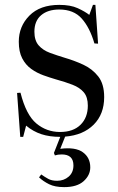

<svg xmlns="http://www.w3.org/2000/svg" viewBox="-20 -547 482 787"><path d="M243 220Q205 220 181 208Q157 196 140 180L149 168Q163 178 177.5 186Q192 194 214 194Q242 194 261.5 177Q281 160 281 131Q281 86 233 86Q217 86 205 90L201 80L227 14Q183 14 149.5 3Q116 -8 87 -32L75 14H63L50 -166L64 -167Q87 -76 129 -41Q171 -6 226 -6Q280 -6 310 -35.5Q340 -65 340 -114Q340 -149 323.5 -168.5Q307 -188 277.5 -199.5Q248 -211 208 -222Q184 -229 157.5 -238.5Q131 -248 108 -264.5Q85 -281 71 -308Q57 -335 57 -376Q57 -439 100.5 -483Q144 -527 223 -527Q269 -527 298.5 -513.5Q328 -500 346 -486L361 -527H371L382 -368L367 -369Q348 -434 315 -471Q282 -508 223 -508Q176 -508 148.5 -484.5Q121 -461 121 -417Q121 -381 138.5 -361Q156 -341 184.5 -330.5Q213 -320 246 -310Q284 -299 321 -282Q358 -265 382.5 -234Q407 -203 407 -149Q407 -79 364 -36Q321 7 247 13L227 63Q289 55 319.5 77Q350 99 350 139Q350 171 323 195.5Q296 220 243 220Z"/></svg>

Font: Literata 72pt
Style: Regular
Weight: 400
Designer: Latin by Veronika Burian and Jose Scaglione. Greek by Irene Vlachou. Cyrillic by Vera Evstafieva.
Foundry: TypeTogether
Version: Version 3.002